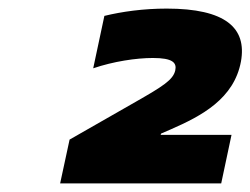

<svg xmlns="http://www.w3.org/2000/svg" viewBox="-20 -716 583 447"><path d="M519 -402H354L355 -405L378 -415C449 -446 525 -486 541 -573C555 -651 505 -696 368 -696C314 -696 264 -689 223 -679L197 -557C244 -573 297 -581 336 -581C382 -581 392 -570 388 -552C383 -530 359 -515 296 -479L142 -391L120 -289H495Z"/></svg>

Font: LT Wave Black
Style: Italic
Weight: 900
Designer: Daniel Lyons
Version: Version 2.5 (Glyphs App)